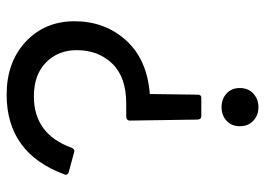

<svg xmlns="http://www.w3.org/2000/svg" viewBox="-130 -415 798 578"><g transform="rotate(90 269.0 -126.0)"><path d="M265 253Q167 253 105.5 195.5Q44 138 44 49Q44 -43 101.5 -106.5Q159 -170 263 -178L265 -322Q265 -333 274 -333H330Q339 -333 340 -322L343 -118Q343 -108 332 -107H292Q212 -107 171.5 -65Q131 -23 131 42Q131 98 168 134.5Q205 171 270 171Q384 171 425 57Q429 49 435 49L498 66Q506 68 506 75L505 79Q441 253 265 253ZM303 -394Q278 -394 261.5 -409Q245 -424 245 -449Q245 -474 261.5 -489.5Q278 -505 303 -505Q327 -505 343.5 -489.5Q360 -474 360 -449Q360 -424 343.5 -409Q327 -394 303 -394Z"/></g></svg>

Font: YamahaIndonesia935. App
Style: Regular
Weight: 400
Designer: Dalton Maag Ltd
Foundry: Dalton Maag Ltd
Version: Version 1.002; January 01, 2024; Regular/Italic